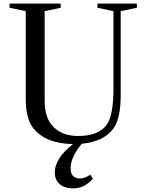

<svg xmlns="http://www.w3.org/2000/svg" viewBox="-20 -790 814 1066"><path d="M481 180 496 202Q449 256 386 256Q339 256 311.5 232Q284 208 284 168Q284 90 385 10Q229 7 162 -82Q123 -134 123 -242V-728L33 -747V-770H317V-747L228 -728V-227Q228 -134 277.5 -84.5Q327 -35 414 -35Q527 -35 572 -97Q610 -148 610 -300V-728L521 -747V-770H740V-747L650 -728V-258Q650 -137 612 -80Q560 -4 434 8Q372 83 372 144Q372 201 425 201Q450 201 481 180Z"/></svg>

Font: Libre Caslon Text
Style: Regular
Weight: 400
Designer: Pablo Impallari, Rodrigo Fuenzalida
Foundry: Pablo Impallari, Rodrigo Fuenzalida
Version: Version 1.002